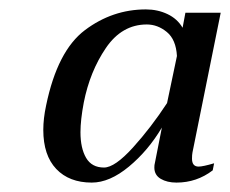

<svg xmlns="http://www.w3.org/2000/svg" viewBox="-20 -727 489 408"><path d="M72 -451Q72 -475 78 -503Q102 -619 160.5 -663Q219 -707 290 -707Q315 -707 336 -697Q357 -687 368 -668L374 -700H449L389 -403Q388 -398 388 -390Q388 -373 402 -373Q411 -373 435 -380L432 -365Q398 -339 355 -339Q335 -339 321.5 -347Q308 -355 308 -371Q308 -377 309 -380L324 -456Q295 -407 254 -373Q213 -339 175 -339Q127 -339 99.5 -368Q72 -397 72 -451ZM335 -508 356 -608Q354 -643 334.5 -659Q315 -675 292 -675Q239 -675 205 -625Q171 -575 158 -509Q151 -472 151 -446Q151 -412 163 -391.5Q175 -371 201 -371Q224 -371 262.5 -413.5Q301 -456 335 -508Z"/></svg>

Font: Taviraj
Style: Italic
Weight: 400
Italic angle: -12°
Designer: Katatrad Team
Foundry: CadsonDemak
Version: Version 1.001